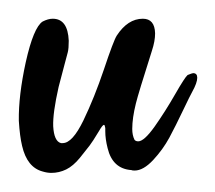

<svg xmlns="http://www.w3.org/2000/svg" viewBox="-26 -271 230 205"><path d="M46.4 -215.3Q46.4 -214.8 42.7 -201.4Q39.1 -188 36.6 -178.2Q30.3 -150.4 30.8 -136.2Q31.7 -120.1 39.1 -118.2H41Q51.3 -118.2 63 -142.3Q74.7 -166.5 85 -197Q95.2 -227.5 98.6 -232.9Q110.4 -251 126.5 -251Q139.2 -251 139.6 -235.4Q139.6 -227.1 136.2 -216.8Q121.6 -170.9 119.1 -160.6Q115.2 -145 115.2 -133.3Q115.2 -126.5 117.7 -121.6Q119.1 -120.1 121.6 -120.1Q127.9 -120.1 139.2 -136Q150.4 -151.9 160.9 -170.2Q171.4 -188.5 174.3 -190.9Q179.2 -192.9 180.2 -192.9Q184.6 -192.9 184.6 -188Q184.6 -182.6 179.2 -172.9Q177.2 -169.4 169.4 -153.1Q161.6 -136.7 154.8 -124Q147.9 -111.3 137.5 -100.1Q127 -88.9 117.7 -88.9Q115.2 -88.9 114.3 -89.4Q94.2 -90.8 88.9 -112.8Q86.4 -122.6 86.4 -130.9V-134.3Q85.9 -137.7 85 -137.7Q83.5 -137.7 79.6 -130.9Q72.8 -119.6 69.6 -115.5Q66.4 -111.3 59.3 -102.5Q52.2 -93.8 44.7 -90.1Q37.1 -86.4 28.8 -86.4Q24.4 -86.4 19.5 -87.9Q2.9 -92.3 -2.4 -115.2Q-4.9 -125.5 -5.9 -142.1Q-6.3 -168.9 1.5 -204.6Q9.8 -241.7 19.5 -248Q25.4 -251 30.3 -251Q46.4 -251 47.4 -227.5Q47.4 -219.2 46.4 -215.3Z"/></svg>

Font: Sintesa 4
Style: 4
Weight: 400
Version: Version 001.000